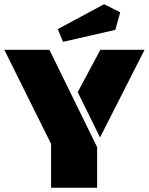

<svg xmlns="http://www.w3.org/2000/svg" viewBox="-33 -882 699 902"><path d="M207 -206.1 -12.7 -647.9H199.2L423.3 -190.9V0H207ZM437 -236.3 332 -449.2 438.5 -647.9H646ZM456.1 -862.3 531.7 -824.2 508.8 -741.7 263.2 -685.5 238.3 -745.1Z"/></svg>

Font: Black Ops One [rus by aLiNcE]
Style: Regular
Weight: 400
Designer: James Grieshaber
Foundry: James Grieshaber
Version: Version 1.002;May 25, 2024;FontCreator 13.0.0.2680 64-bit